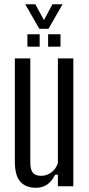

<svg xmlns="http://www.w3.org/2000/svg" viewBox="-20 -874 418 901"><path d="M149 7.2Q100.9 7.2 75.3 -21.4Q49.7 -50.1 49.7 -115.7V-600H122.2V-110.2Q122.2 -77.9 134.3 -63.4Q146.5 -48.9 173 -48.9Q198.7 -48.9 220.4 -64.6Q242.2 -80.4 251.6 -108.6V-600H324.1V0H251.6V-54.3H238.7Q223.7 -23.3 201.4 -8Q179.2 7.2 149 7.2ZM205.8 -655V-713.1H263.9V-655ZM108.5 -655V-713.1H166.1V-655ZM164.5 -738.9 98.4 -854H145.8L186.2 -779.7L226.1 -854H273.6L207.5 -738.9Z"/></svg>

Font: Big Shoulders Display SC Thin
Style: Regular
Weight: 100
Designer: Patric King
Foundry: XO Type Co
Version: Version 2.002